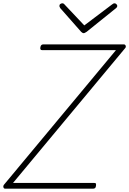

<svg xmlns="http://www.w3.org/2000/svg" viewBox="-54 -1144 783 1164"><path d="M-23 0Q-28 0 -31 -4Q-34 -8 -34 -13.5Q-34 -19 -30 -24L649 -840H202Q194 -840 191.5 -844.5Q189 -849 191 -859Q193 -868 197.5 -871.5Q202 -875 210 -875H696Q705 -875 708 -866.5Q711 -858 703 -850L25 -35H517Q526 -35 527.5 -30.5Q529 -26 528 -18Q527 -8 522.5 -4Q518 0 509 0ZM640 -1124Q647 -1124 652 -1118.5Q657 -1113 657 -1108Q657 -1104 655.5 -1101.5Q654 -1099 650 -1095L471 -951Q464 -947 460.5 -945Q457 -943 453 -943Q449 -943 446 -945Q443 -947 438 -951L311 -1095Q310 -1098 308 -1101.5Q306 -1105 306 -1107Q306 -1116 312 -1120Q318 -1124 324 -1124Q328 -1124 331.5 -1122Q335 -1120 338 -1116L457 -990L624 -1116Q631 -1121 633.5 -1122.5Q636 -1124 640 -1124Z"/></svg>

Font: Playwrite IS Thin
Style: Regular
Weight: 250
Designer: Veronika Burian, José Scaglione
Foundry: TypeTogether
Version: Version 1.002